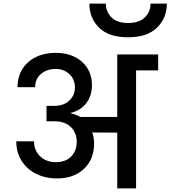

<svg xmlns="http://www.w3.org/2000/svg" viewBox="-20 -1041 942 1061"><path d="M854 -740V-652H732V0H628V-308L490 -309Q500 -280 500 -248Q500 -161 444 -108Q388 -55 296 -55Q230 -55 178.5 -81Q127 -107 98.5 -153.5Q70 -200 70 -260H168Q168 -210 201.5 -177.5Q235 -145 289 -145Q342 -145 373 -176Q404 -207 404 -258Q404 -287 393 -309H391V-314Q359 -371 278 -371H237V-456H278Q333 -456 363.5 -485.5Q394 -515 394 -556Q394 -603 363.5 -631.5Q333 -660 287 -660Q239 -660 206.5 -632.5Q174 -605 174 -559H77Q77 -616 103.5 -659Q130 -702 178 -725.5Q226 -749 287 -749Q377 -749 432.5 -700Q488 -651 488 -570Q488 -513 458 -472.5Q428 -432 371 -417V-415Q399 -409 423 -395H628V-740ZM902 -1021Q902 -941 847.5 -888Q793 -835 688 -835Q582 -835 528 -887.5Q474 -940 474 -1021H565Q565 -976 596 -945Q627 -914 688 -914Q749 -914 780.5 -945Q812 -976 812 -1021Z"/></svg>

Font: A Bank Premium Med
Style: Regular
Weight: 500
Designer: Ninad Kale (Devanagari), Jonny Pinhorn (Latin), Htun Naung (Myanmar)
Foundry: Indian Type Foundry
Version: 4.004